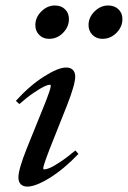

<svg xmlns="http://www.w3.org/2000/svg" viewBox="-20 -672 468 703"><path d="M355 -529.8Q333 -529.8 318.6 -544.2Q304.2 -558.6 304.2 -580.1Q304.2 -608.4 326.2 -630.1Q348.1 -651.9 376 -651.9Q399.4 -651.9 413.8 -637.9Q428.2 -624 428.2 -602.1Q428.2 -573.7 406.5 -551.8Q384.8 -529.8 355 -529.8ZM159.7 -529.8Q137.7 -529.8 123.5 -544.2Q109.4 -558.6 109.4 -580.1Q109.4 -608.4 131.3 -630.1Q153.3 -651.9 180.7 -651.9Q204.1 -651.9 218.3 -637.9Q232.4 -624 232.4 -602.1Q232.4 -573.7 210.9 -551.8Q189.5 -529.8 159.7 -529.8ZM80.1 11.2Q64.5 11.2 55.9 2.4Q47.4 -6.3 47.4 -22.5Q47.4 -51.8 78.6 -129.9L140.6 -283.2Q166 -346.2 166 -357.9Q166 -361.8 162.1 -361.8Q156.2 -361.8 143.1 -356Q129.9 -350.1 104.5 -333Q79.1 -315.9 50.8 -291L38.1 -302.7Q87.9 -357.9 140.4 -391.4Q192.9 -424.8 222.2 -424.8Q238.3 -424.8 246.8 -416Q255.4 -407.2 255.4 -391.6Q255.4 -362.8 225.1 -285.6L162.6 -128.4Q138.2 -65.4 138.2 -55.7Q138.2 -51.8 142.1 -51.8Q148.4 -51.8 160.6 -56.4Q172.9 -61 198.7 -77.9Q224.6 -94.7 255.9 -121.1L267.1 -108.4Q214.4 -53.2 162.6 -21Q110.8 11.2 80.1 11.2Z"/></svg>

Font: Elstob 18pt Medium
Style: Italic
Weight: 500
Italic angle: -20°
Designer: Peter S. Baker
Version: Version 1.015